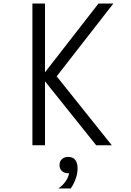

<svg xmlns="http://www.w3.org/2000/svg" viewBox="-20 -820 740 1084"><path d="M163 -800H234V0H163ZM523 0 214 -386 536 -800H620L300 -389L611 0ZM365 158Q343 158 329.5 145.5Q316 133 316 112Q316 91 329.5 78.5Q343 66 365 66Q387 66 400.5 78.5Q414 91 414 112Q414 133 401 145.5Q388 158 365 158ZM310 244Q338 224 354 198.5Q370 173 370 152L365 66Q392 66 405 83Q418 100 418 131Q418 159 407 190Q396 221 379 244Z"/></svg>

Font: Martian Mono SemiExpanded ExtraLight
Style: Regular
Weight: 250
Monospace: yes
Version: Version 0.930